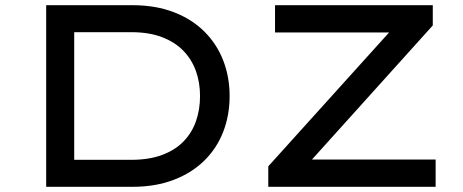

<svg xmlns="http://www.w3.org/2000/svg" viewBox="-20 -720 1786 740"><path d="M158 0V-700H490Q580 -700 650 -673Q720 -646 768 -598Q816 -550 840.5 -486.5Q865 -423 865 -350Q865 -276 840.5 -212.5Q816 -149 768 -101.5Q720 -54 650 -27Q580 0 490 0ZM266 -93 263 -104H485Q554 -104 604 -122.5Q654 -141 686.5 -174Q719 -207 735 -252Q751 -297 751 -350Q751 -402 735 -446.5Q719 -491 686.5 -524.5Q654 -558 604 -577Q554 -596 485 -596H260L266 -605ZM1014 0V-79L1496 -613L1529 -595H1040V-700H1648V-622L1166 -87L1134 -105H1659V0Z"/></svg>

Font: Lexend Peta
Style: Regular
Weight: 400
Designer: Bonnie Shaver-Troup, Thomas Jockin
Foundry: Lexend
Version: Version 1.007